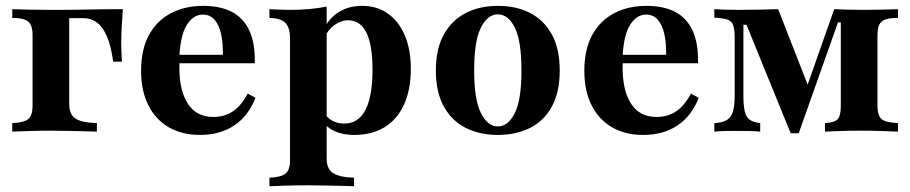

<svg xmlns="http://www.w3.org/2000/svg" viewBox="-20 -449 3105 655"><path d="M21.8 0V-29Q62.1 -30.6 76.6 -43.1Q91.1 -55.6 91.1 -87.1V-329.8Q91.1 -362.9 76.2 -375.4Q61.3 -387.9 21.8 -387.9V-417.7Q41.1 -416.9 79 -416.1Q116.9 -415.3 153.2 -415.3Q165.3 -415.3 185.9 -415.3Q206.5 -415.3 231.5 -415.7Q256.5 -416.1 281.9 -416.5Q307.3 -416.9 328.6 -417.3Q350 -417.7 362.9 -417.7H399.2Q396.8 -387.1 395.2 -356.9Q393.5 -326.6 393.5 -301.6Q393.5 -283.1 394.4 -266.5Q395.2 -250 396 -238.7H366.1Q358.9 -291.9 344.8 -324.6Q330.6 -357.3 310.9 -372.2Q291.1 -387.1 265.3 -387.1H213.7L216.1 -390.3V-94.4Q216.1 -58.9 237.1 -44.8Q258.1 -30.6 310.5 -29V0Q295.2 -0.8 269.8 -1.2Q244.4 -1.6 214.5 -2.4Q184.7 -3.2 156.5 -3.2Q115.3 -3.2 77.8 -2Q40.3 -0.8 21.8 0Z M662.1 11.3Q600.8 11.3 555.6 -14.9Q510.5 -41.1 485.9 -90.3Q461.3 -139.5 461.3 -207.3Q461.3 -279.8 487.9 -329Q514.5 -378.2 562.5 -403.6Q610.5 -429 673.4 -429Q731.5 -429 771 -408.5Q810.5 -387.9 830.6 -344.8Q850.8 -301.6 849.2 -233.1H552.4L550.8 -262.1H740.3Q741.1 -301.6 734.3 -332.7Q727.4 -363.7 712.1 -381.5Q696.8 -399.2 671.8 -399.2Q640.3 -399.2 618.1 -365.3Q596 -331.5 591.9 -256.5L593.5 -253.2Q592.7 -246 592.3 -237.9Q591.9 -229.8 591.9 -218.5Q591.9 -138.7 621.4 -94.4Q650.8 -50 707.3 -50Q746.8 -50 775.4 -69.8Q804 -89.5 825 -129.8L851.6 -115.3Q827.4 -53.2 779 -21Q730.6 11.3 662.1 11.3Z M899.2 186.3V157.3Q938.7 155.6 954 143.1Q969.4 130.6 969.4 99.2V-316.9Q969.4 -355.6 953.2 -371.4Q937.1 -387.1 899.2 -387.9V-417.7Q917.7 -416.9 933.9 -416.1Q950 -415.3 969.4 -415.3Q1038.7 -415.3 1094.4 -426.6V91.9Q1094.4 126.6 1115.7 141.1Q1137.1 155.6 1187.9 157.3V186.3Q1172.6 185.5 1146.4 185.1Q1120.2 184.7 1090.3 183.9Q1060.5 183.1 1032.3 183.1Q989.5 183.1 953.6 184.3Q917.7 185.5 899.2 186.3ZM1188.7 11.3Q1150 11.3 1122.2 -1.2Q1094.4 -13.7 1079.8 -37.1L1085.5 -64.5Q1096 -46.8 1113.7 -37.1Q1131.5 -27.4 1154 -27.4Q1202.4 -27.4 1226.6 -73.8Q1250.8 -120.2 1250.8 -211.3Q1250.8 -296 1229.8 -337.9Q1208.9 -379.8 1167.7 -379.8Q1142.7 -379.8 1120.6 -363.3Q1098.4 -346.8 1087.9 -321.8L1084.7 -347.6Q1100 -384.7 1134.3 -406.9Q1168.5 -429 1215.3 -429Q1266.1 -429 1303.2 -402.8Q1340.3 -376.6 1360.9 -328.6Q1381.5 -280.6 1381.5 -213.7Q1381.5 -143.5 1358.5 -92.7Q1335.5 -41.9 1292.3 -15.3Q1249.2 11.3 1188.7 11.3Z M1678.2 11.3Q1616.1 11.3 1568.5 -12.9Q1521 -37.1 1494 -85.9Q1466.9 -134.7 1466.9 -208.1Q1466.9 -282.3 1494 -331Q1521 -379.8 1568.5 -404.4Q1616.1 -429 1678.2 -429Q1741.9 -429 1789.1 -404.4Q1836.3 -379.8 1862.9 -331Q1889.5 -282.3 1889.5 -208.1Q1889.5 -134.7 1862.9 -85.9Q1836.3 -37.1 1788.7 -12.9Q1741.1 11.3 1678.2 11.3ZM1678.2 -17.7Q1713.7 -17.7 1736.3 -63.3Q1758.9 -108.9 1758.9 -208.1Q1758.9 -309.7 1736.3 -354.8Q1713.7 -400 1678.2 -400Q1643.5 -400 1620.6 -354.8Q1597.6 -309.7 1597.6 -208.9Q1597.6 -108.9 1620.6 -63.3Q1643.5 -17.7 1678.2 -17.7Z M2174.2 11.3Q2112.9 11.3 2067.7 -14.9Q2022.6 -41.1 1998 -90.3Q1973.4 -139.5 1973.4 -207.3Q1973.4 -279.8 2000 -329Q2026.6 -378.2 2074.6 -403.6Q2122.6 -429 2185.5 -429Q2243.5 -429 2283.1 -408.5Q2322.6 -387.9 2342.7 -344.8Q2362.9 -301.6 2361.3 -233.1H2064.5L2062.9 -262.1H2252.4Q2253.2 -301.6 2246.4 -332.7Q2239.5 -363.7 2224.2 -381.5Q2208.9 -399.2 2183.9 -399.2Q2152.4 -399.2 2130.2 -365.3Q2108.1 -331.5 2104 -256.5L2105.6 -253.2Q2104.8 -246 2104.4 -237.9Q2104 -229.8 2104 -218.5Q2104 -138.7 2133.5 -94.4Q2162.9 -50 2219.4 -50Q2258.9 -50 2287.5 -69.8Q2316.1 -89.5 2337.1 -129.8L2363.7 -115.3Q2339.5 -53.2 2291.1 -21Q2242.7 11.3 2174.2 11.3Z M2677.4 5.6 2526.6 -364.5H2516.1V-121Q2516.1 -87.9 2521 -68.1Q2525.8 -48.4 2538.7 -39.9Q2551.6 -31.5 2573.4 -29V0Q2557.3 -1.6 2536.7 -2Q2516.1 -2.4 2492.7 -2.4Q2470.2 -2.4 2450.4 -2Q2430.6 -1.6 2416.9 0V-29Q2445.2 -30.6 2460.1 -39.9Q2475 -49.2 2480.6 -69.4Q2486.3 -89.5 2486.3 -124.2V-319.4Q2486.3 -348.4 2481.5 -362.5Q2476.6 -376.6 2462.1 -381.9Q2447.6 -387.1 2416.9 -388.7V-417.7Q2430.6 -416.9 2451.6 -416.1Q2472.6 -415.3 2496.8 -415.3Q2536.3 -415.3 2571 -416.1Q2605.6 -416.9 2634.7 -417.7L2745.2 -134.7L2716.1 -105.6L2825.8 -417.7Q2845.2 -416.9 2872.2 -416.1Q2899.2 -415.3 2928.2 -415.3Q2957.3 -415.3 2989.1 -416.1Q3021 -416.9 3043.5 -417.7V-387.9Q3016.1 -387.9 3000.8 -382.7Q2985.5 -377.4 2979.4 -364.5Q2973.4 -351.6 2973.4 -326.6V-90.3Q2973.4 -66.9 2979.4 -53.6Q2985.5 -40.3 3000.8 -35.5Q3016.1 -30.6 3043.5 -29V0Q3022.6 -0.8 2987.5 -2Q2952.4 -3.2 2913.7 -3.2Q2879 -3.2 2845.6 -2Q2812.1 -0.8 2794.4 0V-29Q2816.1 -30.6 2827.8 -35.5Q2839.5 -40.3 2844 -53.6Q2848.4 -66.9 2848.4 -90.3V-372.6H2838.7L2704.8 5.6Z"/></svg>

Font: Playfair 5pt SemiExpanded Light ExtraBold
Style: Regular
Weight: 800
Version: Version 2.001;gftools[0.9.30]